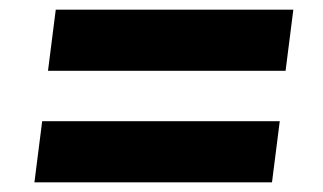

<svg xmlns="http://www.w3.org/2000/svg" viewBox="-20 -493 666 396"><path d="M79 -347 95 -473H585L569 -347ZM51 -117 67 -243H557L541 -117Z"/></svg>

Font: Inclusive Sans
Style: Bold Italic
Weight: 700
Italic angle: -7°
Designer: Olivia King
Foundry: Olivia King
Version: Version 2.004